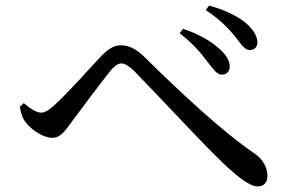

<svg xmlns="http://www.w3.org/2000/svg" viewBox="-20 -730 1040 687"><path d="M773 -463C790 -463 801 -473 802 -490C803 -511 790 -534 763 -557C736 -582 692 -608 635 -627L623 -611C673 -572 700 -539 723 -508C744 -481 757 -463 773 -463ZM874 -551C890 -551 901 -562 901 -578C901 -602 885 -626 857 -650C830 -671 788 -694 728 -710L716 -694C767 -661 800 -626 823 -597C845 -569 856 -551 874 -551ZM73 -291C95 -263 136 -237 167 -237C197 -237 212 -261 235 -292C270 -339 346 -441 377 -479C393 -497 404 -503 414 -503C427 -503 439 -495 459 -477C529 -406 689 -234 751 -173C821 -103 871 -63 902 -63C924 -63 937 -77 937 -101C937 -131 919 -162 892 -180C775 -259 625 -400 496 -527C465 -557 439 -568 412 -568C386 -568 364 -552 342 -529C310 -496 224 -398 177 -356C156 -336 141 -327 127 -327C111 -327 88 -341 65 -361L51 -348C55 -325 60 -306 73 -291Z"/></svg>

Font: Noto Serif CJK JP Medium
Style: Regular
Weight: 500
Designer: Ryoko NISHIZUKA 西塚涼子 (kana & ideographs); Frank Grießhammer (Latin, Greek & Cyrillic); Wenlong ZHANG 张文龙 (bopomofo); San
Foundry: Adobe Systems Incorporated
Version: Version 1.000;PS 1;hotconv 16.6.53;makeotf.lib2.5.65590